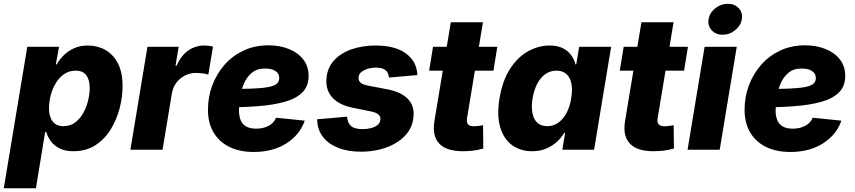

<svg xmlns="http://www.w3.org/2000/svg" viewBox="-43 -794 4533 1018"><path d="M-22.9 204.1 101.6 -545.9H270L252.9 -452.1H257.3Q271.5 -477.5 294.4 -500.5Q317.4 -523.4 349.4 -538.1Q381.3 -552.7 422.4 -552.7Q473.6 -552.7 515.4 -529.3Q557.1 -505.9 582 -458.3Q606.9 -410.6 606.9 -337.9Q606.9 -281.2 591.6 -220.9Q576.2 -160.6 544.4 -108.6Q512.7 -56.6 463.4 -24.4Q414.1 7.8 346.2 7.8Q302.2 7.8 272.7 -7.3Q243.2 -22.5 226.3 -45.7Q209.5 -68.8 202.6 -93.8H196.3L147.5 204.1ZM292 -125Q330.1 -125 356.7 -145.5Q383.3 -166 400.1 -197.8Q417 -229.5 424.8 -263.9Q432.6 -298.3 432.6 -327.1Q432.6 -370.6 414.6 -395Q396.5 -419.4 358.4 -419.4Q323.7 -419.4 297.1 -401.1Q270.5 -382.8 252.7 -353Q234.9 -323.2 225.8 -288.1Q216.8 -252.9 216.8 -219.7Q216.8 -175.8 236.1 -150.4Q255.4 -125 292 -125Z M648.4 0 738.8 -545.9H904.3L887.7 -446.3H893.6Q917.5 -500.5 955.6 -526.6Q993.7 -552.7 1038.6 -552.7Q1050.8 -552.7 1063.2 -551.3Q1075.7 -549.8 1086.4 -546.9L1061.5 -398.4Q1049.8 -402.8 1030.3 -405Q1010.7 -407.2 995.1 -407.2Q963.9 -407.2 937 -393.3Q910.2 -379.4 891.8 -355Q873.5 -330.6 868.2 -297.9L818.8 0Z M1302.7 11.7Q1227.5 11.7 1173.1 -15.1Q1118.7 -42 1089.1 -92Q1059.6 -142.1 1059.6 -211.9Q1059.6 -279.8 1082.5 -341.3Q1105.5 -402.8 1147.7 -450.7Q1189.9 -498.5 1248.8 -526.1Q1307.6 -553.7 1380.4 -553.7Q1439.9 -553.7 1488.3 -534.4Q1536.6 -515.1 1564.9 -478.8Q1593.3 -442.4 1593.3 -391.1Q1593.3 -337.9 1561 -304.9Q1528.8 -272 1467.3 -254.4Q1405.8 -236.8 1317.9 -230.5Q1230 -224.1 1118.7 -224.1L1135.3 -321.8Q1230.5 -321.8 1290 -324Q1349.6 -326.2 1381.6 -332.8Q1413.6 -339.4 1425.5 -350.8Q1437.5 -362.3 1437.5 -379.9Q1437.5 -403.8 1417.7 -417.2Q1397.9 -430.7 1362.3 -430.7Q1317.9 -430.7 1290.3 -406.5Q1262.7 -382.3 1248.5 -346.4Q1234.4 -310.5 1229.2 -272.9Q1224.1 -235.4 1224.1 -208Q1224.1 -180.7 1232.2 -158.9Q1240.2 -137.2 1260.3 -124.5Q1280.3 -111.8 1315.4 -111.8Q1353 -111.8 1381.3 -127Q1409.7 -142.1 1420.9 -169.9L1572.8 -154.3Q1547.4 -80.1 1476.1 -34.2Q1404.8 11.7 1302.7 11.7Z M1872.1 10.3Q1801.3 10.3 1749.3 -10.5Q1697.3 -31.2 1668.9 -68.6Q1640.6 -106 1638.7 -156.7Q1638.7 -158.2 1638.7 -159.4Q1638.7 -160.6 1638.7 -161.6L1796.9 -175.3Q1800.8 -140.1 1819.3 -124.8Q1837.9 -109.4 1880.9 -109.4Q1902.3 -109.4 1923.6 -114.7Q1944.8 -120.1 1959 -131.6Q1973.1 -143.1 1974.1 -161.1Q1975.1 -177.2 1962.6 -187.7Q1950.2 -198.2 1919.4 -204.1L1827.1 -222.7Q1755.9 -237.3 1720.5 -275.4Q1685.1 -313.5 1687.5 -368.7Q1689.5 -429.7 1725.3 -470.7Q1761.2 -511.7 1819.8 -532.2Q1878.4 -552.7 1947.3 -552.7Q2050.8 -552.7 2107.9 -511.5Q2165 -470.2 2169.4 -402.3Q2169.4 -400.9 2169.7 -399.2Q2169.9 -397.5 2170.4 -396L2019.5 -382.8Q2016.6 -410.6 1999.5 -423.1Q1982.4 -435.5 1948.7 -435.5Q1928.7 -435.5 1908.2 -429.7Q1887.7 -423.8 1873.3 -412.4Q1858.9 -400.9 1857.9 -381.8Q1856.9 -367.7 1867.4 -356.9Q1877.9 -346.2 1907.2 -340.3L2008.8 -320.8Q2080.6 -307.1 2116.5 -272.7Q2152.3 -238.3 2149.9 -184.1Q2148.4 -137.2 2125.2 -101.1Q2102.1 -64.9 2062.7 -40Q2023.4 -15.1 1974.4 -2.4Q1925.3 10.3 1872.1 10.3Z M2593.8 -545.9 2573.2 -419.4H2232.4L2252.9 -545.9ZM2347.2 -675.8H2517.6L2433.1 -167Q2429.7 -145 2438.5 -134.8Q2447.3 -124.5 2470.2 -124.5Q2478.5 -124.5 2494.9 -126.5Q2511.2 -128.4 2518.1 -130.4L2519.5 -6.3Q2489.7 2 2462.4 4.9Q2435.1 7.8 2410.6 7.8Q2323.7 7.8 2285.6 -33Q2247.6 -73.7 2260.3 -151.9Z M2778.3 7.8Q2717.8 7.8 2673.3 -23.7Q2628.9 -55.2 2609.6 -117.7Q2590.3 -180.2 2605.5 -272.5Q2621.6 -368.7 2662.4 -430.7Q2703.1 -492.7 2758.1 -522.7Q2813 -552.7 2870.1 -552.7Q2913.6 -552.7 2941.9 -538.1Q2970.2 -523.4 2986.3 -500.2Q3002.4 -477.1 3008.3 -452.1H3012.2L3027.8 -545.9H3197.3L3106.9 0H2938.5L2953.1 -88.4H2947.8Q2933.1 -63.5 2908.9 -41.5Q2884.8 -19.5 2852.3 -5.9Q2819.8 7.8 2778.3 7.8ZM2858.4 -125Q2891.1 -125 2917.2 -143.6Q2943.4 -162.1 2960.9 -195.1Q2978.5 -228 2985.4 -272.5Q2993.2 -317.9 2986.6 -350.8Q2980 -383.8 2960 -401.6Q2939.9 -419.4 2907.2 -419.4Q2874 -419.4 2848.4 -401.1Q2822.8 -382.8 2805.4 -349.9Q2788.1 -316.9 2780.8 -272.5Q2773.4 -228.5 2779.8 -195.1Q2786.1 -161.6 2805.9 -143.3Q2825.7 -125 2858.4 -125Z M3604.5 -545.9 3584 -419.4H3243.2L3263.7 -545.9ZM3357.9 -675.8H3528.3L3443.8 -167Q3440.4 -145 3449.2 -134.8Q3458 -124.5 3481 -124.5Q3489.3 -124.5 3505.6 -126.5Q3522 -128.4 3528.8 -130.4L3530.3 -6.3Q3500.5 2 3473.1 4.9Q3445.8 7.8 3421.4 7.8Q3334.5 7.8 3296.4 -33Q3258.3 -73.7 3271 -151.9Z M3602.5 0 3692.9 -545.9H3863.3L3772.9 0ZM3788.6 -609.9Q3752 -609.9 3730.2 -633.8Q3708.5 -657.7 3713.9 -691.9Q3719.7 -726.6 3749.5 -750.2Q3779.3 -773.9 3815.9 -773.9Q3852.5 -773.9 3874.3 -750Q3896 -726.1 3890.1 -691.9Q3884.8 -658.2 3855 -634Q3825.2 -609.9 3788.6 -609.9Z M4147.9 11.7Q4072.8 11.7 4018.3 -15.1Q3963.9 -42 3934.3 -92Q3904.8 -142.1 3904.8 -211.9Q3904.8 -279.8 3927.7 -341.3Q3950.7 -402.8 3992.9 -450.7Q4035.2 -498.5 4094 -526.1Q4152.8 -553.7 4225.6 -553.7Q4285.2 -553.7 4333.5 -534.4Q4381.8 -515.1 4410.2 -478.8Q4438.5 -442.4 4438.5 -391.1Q4438.5 -337.9 4406.2 -304.9Q4374 -272 4312.5 -254.4Q4251 -236.8 4163.1 -230.5Q4075.2 -224.1 3963.9 -224.1L3980.5 -321.8Q4075.7 -321.8 4135.3 -324Q4194.8 -326.2 4226.8 -332.8Q4258.8 -339.4 4270.8 -350.8Q4282.7 -362.3 4282.7 -379.9Q4282.7 -403.8 4262.9 -417.2Q4243.2 -430.7 4207.5 -430.7Q4163.1 -430.7 4135.5 -406.5Q4107.9 -382.3 4093.8 -346.4Q4079.6 -310.5 4074.5 -272.9Q4069.3 -235.4 4069.3 -208Q4069.3 -180.7 4077.4 -158.9Q4085.4 -137.2 4105.5 -124.5Q4125.5 -111.8 4160.6 -111.8Q4198.2 -111.8 4226.6 -127Q4254.9 -142.1 4266.1 -169.9L4418 -154.3Q4392.6 -80.1 4321.3 -34.2Q4250 11.7 4147.9 11.7Z"/></svg>

Font: Inter ExtraBold
Style: Italic
Weight: 800
Italic angle: -9.3988°
Designer: Rasmus Andersson
Foundry: rsms
Version: Version 4.001;git-66647c0bb